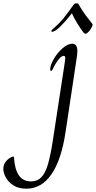

<svg xmlns="http://www.w3.org/2000/svg" viewBox="-261 -740 579 1159"><path d="M-241 279Q-241 255 -225.5 235Q-210 215 -188 207Q-182 205 -181 205Q-178 205 -177 208Q-176 211 -176 216Q-172 282 -147 318.5Q-122 355 -73 355Q-36 355 -12 330.5Q12 306 27.5 254.5Q43 203 57 114L129 -356Q133 -382 133 -388Q133 -403 124 -403Q112 -403 95 -384Q78 -365 58 -324Q54 -312 48 -312Q42 -312 42 -322Q42 -346 63.5 -383.5Q85 -421 116.5 -448.5Q148 -476 175 -476Q206 -476 206 -432Q206 -411 200 -377L135 55Q110 224 50 311.5Q-10 399 -102 399Q-149 399 -180 379Q-211 359 -226 331Q-241 303 -241 279ZM243 -544Q228 -562 206 -598Q184 -634 173 -660L161 -645Q132 -608 101 -578Q70 -548 53 -548Q49 -548 49 -552Q49 -557 55 -562Q96 -598 117 -623Q138 -648 183 -711Q189 -720 201 -720Q209 -720 211.5 -717.5Q214 -715 220 -703Q236 -675 255.5 -648.5Q275 -622 297 -595Q300 -591 295 -580Q290 -569 279 -554Q263 -536 255 -536Q250 -536 243 -544Z"/></svg>

Font: Charm
Style: Regular
Weight: 400
Designer: Katatrad Aksorn Co.,Ltd.
Foundry: Cadson Demak Co.,Ltd.
Version: Version 1.001